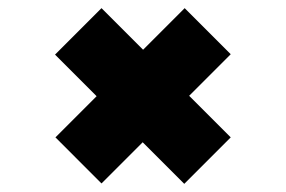

<svg xmlns="http://www.w3.org/2000/svg" viewBox="-20 -547 701 471"><path d="M433 -527 546 -414 444 -312 546 -210 432 -96 330 -198 229 -97 116 -210 217 -311 115 -413 229 -527 331 -425Z"/></svg>

Font: Be Vietnam Black
Style: Regular
Weight: 900
Designer: Lam Bao; Tony Le; Vietanh Nguyen
Foundry: Yellow Type Foundry
Version: Version 5.000